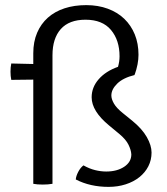

<svg xmlns="http://www.w3.org/2000/svg" viewBox="-20 -718 651 750"><path d="M110 0V-407L24 -406Q21 -421 21 -438Q21 -455 24 -470L110 -468V-510Q110 -555 125 -590Q140 -625 167 -649Q194 -673 232 -685.5Q270 -698 317 -698Q363 -698 401 -684Q439 -670 465.5 -644.5Q492 -619 506.5 -583.5Q521 -548 521 -504Q521 -468 506 -426H504L506 -425Q461 -414 438 -391.5Q415 -369 415 -345Q415 -331 425 -313.5Q435 -296 460 -276L497 -246Q535 -215 553.5 -182.5Q572 -150 572 -122Q572 -93 559.5 -68.5Q547 -44 524.5 -26Q502 -8 471 2Q440 12 404 12Q332 12 276 -17Q277 -30 285.5 -46.5Q294 -63 306 -72Q329 -59 351.5 -53.5Q374 -48 395 -48Q437 -48 465 -66.5Q493 -85 493 -115Q492 -132 482 -152.5Q472 -173 447 -194L406 -228Q338 -284 338 -338Q338 -377 365.5 -408.5Q393 -440 441 -457Q447 -478 447 -498Q447 -561 413.5 -601Q380 -641 314 -641Q250 -641 217.5 -604.5Q185 -568 185 -502V0Q168 3 147 3Q125 3 110 0Z"/></svg>

Font: Signika
Style: Light
Weight: 300
Designer: Anna Giedrys
Foundry: Anna Giedrys
Version: Version 1.001